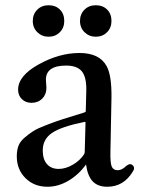

<svg xmlns="http://www.w3.org/2000/svg" viewBox="-20 -702 541 732"><path d="M165 -562Q140 -562 122.5 -579Q105 -596 105 -622Q105 -648 122 -665Q139 -682 165 -682Q192 -682 208.5 -665.5Q225 -649 225 -622Q225 -596 208 -579Q191 -562 165 -562ZM345 -562Q320 -562 302.5 -579Q285 -596 285 -622Q285 -648 302 -665Q319 -682 345 -682Q372 -682 388.5 -665.5Q405 -649 405 -622Q405 -596 388 -579Q371 -562 345 -562ZM491 -60Q491 -54 487 -49Q452 10 389 10Q353 10 333.5 -10.5Q314 -31 308 -75Q280 -36 241 -13Q202 10 161 10Q110 10 77 -23Q44 -56 44 -106Q44 -128 50 -145Q56 -162 73.5 -177Q91 -192 106.5 -202Q122 -212 158.5 -226Q195 -240 220.5 -248Q246 -256 301 -273Q307 -275 307 -278L309 -357Q310 -408 292 -430Q274 -452 232 -452Q155 -452 155 -398Q155 -393 156 -382.5Q157 -372 157 -367Q157 -342 141 -326Q125 -310 100 -310Q78 -310 63.5 -324Q49 -338 49 -360Q49 -413 127.5 -456.5Q206 -500 283 -500Q360 -500 387 -449Q406 -414 405 -330L401 -124Q400 -81 406 -67Q412 -53 429 -53Q445 -53 462 -70Q470 -76 476 -76Q482 -76 486.5 -71.5Q491 -67 491 -60ZM303 -123 306 -232Q306 -236 305 -237Q304 -238 301 -237Q213 -219 178 -195Q143 -171 143 -128Q143 -95 159 -76.5Q175 -58 204 -58Q230 -58 257.5 -74Q285 -90 300 -113Q303 -117 303 -123Z"/></svg>

Font: Caslon OS
Style: Regular
Weight: 400
Designer: Alfredo Marco Pradil
Foundry: Hanken Design Co.
Version: Version 1.000;PS 001.000;hotconv 1.0.88;makeotf.lib2.5.64775